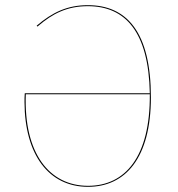

<svg xmlns="http://www.w3.org/2000/svg" viewBox="-20 -710 685 739"><path d="M318.1 -690.1C238.7 -690.1 181.4 -662.3 121.1 -611.1L124.2 -607.7C182.7 -658.7 239.6 -686.2 318.1 -686.2C462.7 -686.2 552.1 -587.5 556.6 -350.9H75.3C74.3 -337.9 74.3 -328.9 74.3 -316.9C75.2 -113.2 168.7 9.1 318.8 9.1C462.4 9.1 560.8 -101.8 560.8 -335.2C560.8 -587.2 467.5 -690.1 318.1 -690.1ZM319 5.2C169.2 5.2 71.1 -120.8 79.3 -347.1H556.6C558.4 -107.2 462.4 5.2 319 5.2Z"/></svg>

Font: Fira Sans Four
Style: Regular
Weight: 100
Designer: Carrois Corporate & Edenspiekermann AG
Foundry: Carrois Corporate GbR & Edenspiekermann AG
Version: Version 4.203;PS 004.203;hotconv 1.0.88;makeotf.lib2.5.64775